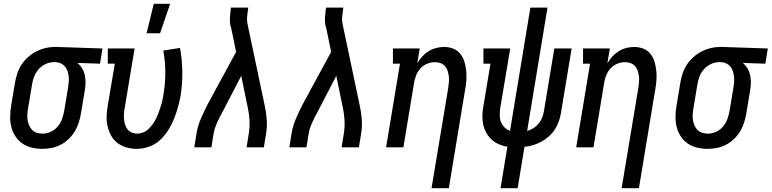

<svg xmlns="http://www.w3.org/2000/svg" viewBox="-20 -775 4059 1010"><path d="M203 8Q174 8 147 1.5Q120 -5 98 -20Q76 -35 61 -58Q46 -81 39.5 -107.5Q33 -134 33.5 -163Q34 -192 39 -221L59 -341Q63 -365 71 -389Q79 -413 93 -434.5Q107 -456 127 -474Q147 -492 170 -504Q193 -516 217.5 -522Q242 -528 266 -528H281L519 -520L506 -440L388 -444Q402 -432 412 -415.5Q422 -399 426 -380Q430 -361 430 -340.5Q430 -320 426 -299L406 -179Q402 -155 394.5 -131Q387 -107 374 -85Q361 -63 342 -44.5Q323 -26 300 -14Q277 -2 252 3Q227 8 203 8ZM205 -72Q226 -72 247.5 -82Q269 -92 284 -110Q299 -128 306.5 -149.5Q314 -171 318 -193L338 -313Q340 -327 341.5 -342Q343 -357 341.5 -371.5Q340 -386 335.5 -399.5Q331 -413 323 -423.5Q315 -434 302.5 -440.5Q290 -447 275 -448H261Q240 -448 218.5 -437.5Q197 -427 182 -409.5Q167 -392 159 -370.5Q151 -349 148 -327L128 -207Q125 -192 124 -176Q123 -160 125 -145Q127 -130 133 -116Q139 -102 149 -91.5Q159 -81 174 -76.5Q189 -72 204 -72Z M699 8Q671 8 645 0.5Q619 -7 598.5 -22.5Q578 -38 565 -61Q552 -84 546 -110.5Q540 -137 541 -164.5Q542 -192 547 -221L584 -440H547V-520H688L636 -207Q633 -192 632 -177Q631 -162 632.5 -147.5Q634 -133 638 -119.5Q642 -106 650.5 -95Q659 -84 672.5 -78Q686 -72 701 -72Q717 -72 733.5 -78.5Q750 -85 762.5 -97.5Q775 -110 785 -124.5Q795 -139 802.5 -154.5Q810 -170 815.5 -186Q821 -202 826.5 -218.5Q832 -235 835 -251Q838 -267 841 -284Q850 -341 849.5 -398Q849 -455 839 -509L927 -523Q938 -462 939 -399Q940 -336 930 -271Q924 -240 915.5 -209Q907 -178 894.5 -147.5Q882 -117 864 -88.5Q846 -60 820.5 -37Q795 -14 762.5 -3Q730 8 699 8ZM751 -600 789 -755H875L822 -600Z M1002 0 1014 -74Q1020 -112 1036 -149Q1052 -186 1070 -222L1222 -502L1195 -633Q1194 -635 1193 -637Q1192 -639 1192 -641Q1188 -662 1189.5 -684Q1191 -706 1194 -728L1195 -735H1286L1285 -728Q1282 -708 1280 -688Q1278 -668 1282 -649L1372 -222Q1380 -186 1383 -149Q1386 -112 1380 -74L1368 0H1277L1289 -74Q1294 -107 1292.5 -140.5Q1291 -174 1284 -206L1249 -376L1150 -185Q1148 -181 1145.5 -177Q1143 -173 1142 -170L1141 -169Q1129 -146 1118.5 -122Q1108 -98 1104 -74L1092 0Z M1502 0 1514 -74Q1520 -112 1536 -149Q1552 -186 1570 -222L1722 -502L1695 -633Q1694 -635 1693 -637Q1692 -639 1692 -641Q1688 -662 1689.5 -684Q1691 -706 1694 -728L1695 -735H1786L1785 -728Q1782 -708 1780 -688Q1778 -668 1782 -649L1872 -222Q1880 -186 1883 -149Q1886 -112 1880 -74L1868 0H1777L1789 -74Q1794 -107 1792.5 -140.5Q1791 -174 1784 -206L1749 -376L1650 -185Q1648 -181 1645.5 -177Q1643 -173 1642 -170L1641 -169Q1629 -146 1618.5 -122Q1608 -98 1604 -74L1592 0Z M2250 215 2338 -313Q2340 -328 2341.5 -343.5Q2343 -359 2341 -374Q2339 -389 2334.5 -403Q2330 -417 2320.5 -427.5Q2311 -438 2297 -443Q2283 -448 2267 -448Q2247 -448 2226.5 -439.5Q2206 -431 2191.5 -415Q2177 -399 2169 -378.5Q2161 -358 2158 -338L2102 0H2011L2084 -440H2047V-520H2188L2175 -442Q2186 -461 2201 -477.5Q2216 -494 2234.5 -505.5Q2253 -517 2274.5 -522.5Q2296 -528 2316 -528Q2342 -528 2364.5 -519Q2387 -510 2402 -491Q2417 -472 2423.5 -449Q2430 -426 2432.5 -401Q2435 -376 2433 -350.5Q2431 -325 2426 -299L2341 215Z M2613 215 2649 -3Q2625 -7 2603.5 -16.5Q2582 -26 2565.5 -41.5Q2549 -57 2538 -77Q2527 -97 2522 -120Q2517 -143 2517.5 -167.5Q2518 -192 2523 -217L2560 -440H2523V-520H2664L2611 -204Q2609 -186 2609 -167.5Q2609 -149 2615.5 -133Q2622 -117 2634 -105Q2646 -93 2663 -87L2770 -735H2860L2753 -86Q2771 -91 2786.5 -101Q2802 -111 2813.5 -125Q2825 -139 2831.5 -155.5Q2838 -172 2841 -189L2896 -520H2987L2930 -176Q2926 -154 2918 -132.5Q2910 -111 2897 -91.5Q2884 -72 2865.5 -56Q2847 -40 2826.5 -29Q2806 -18 2784 -11.5Q2762 -5 2739 -3L2703 215Z M3250 215 3338 -313Q3340 -328 3341.5 -343.5Q3343 -359 3341 -374Q3339 -389 3334.5 -403Q3330 -417 3320.5 -427.5Q3311 -438 3297 -443Q3283 -448 3267 -448Q3247 -448 3226.5 -439.5Q3206 -431 3191.5 -415Q3177 -399 3169 -378.5Q3161 -358 3158 -338L3102 0H3011L3084 -440H3047V-520H3188L3175 -442Q3186 -461 3201 -477.5Q3216 -494 3234.5 -505.5Q3253 -517 3274.5 -522.5Q3296 -528 3316 -528Q3342 -528 3364.5 -519Q3387 -510 3402 -491Q3417 -472 3423.5 -449Q3430 -426 3432.5 -401Q3435 -376 3433 -350.5Q3431 -325 3426 -299L3341 215Z M3703 8Q3674 8 3647 1.5Q3620 -5 3598 -20Q3576 -35 3561 -58Q3546 -81 3539.5 -107.5Q3533 -134 3533.5 -163Q3534 -192 3539 -221L3559 -341Q3563 -365 3571 -389Q3579 -413 3593 -434.5Q3607 -456 3627 -474Q3647 -492 3670 -504Q3693 -516 3717.5 -522Q3742 -528 3766 -528H3781L4019 -520L4006 -440L3888 -444Q3902 -432 3912 -415.5Q3922 -399 3926 -380Q3930 -361 3930 -340.5Q3930 -320 3926 -299L3906 -179Q3902 -155 3894.5 -131Q3887 -107 3874 -85Q3861 -63 3842 -44.5Q3823 -26 3800 -14Q3777 -2 3752 3Q3727 8 3703 8ZM3705 -72Q3726 -72 3747.5 -82Q3769 -92 3784 -110Q3799 -128 3806.5 -149.5Q3814 -171 3818 -193L3838 -313Q3840 -327 3841.5 -342Q3843 -357 3841.5 -371.5Q3840 -386 3835.5 -399.5Q3831 -413 3823 -423.5Q3815 -434 3802.5 -440.5Q3790 -447 3775 -448H3761Q3740 -448 3718.5 -437.5Q3697 -427 3682 -409.5Q3667 -392 3659 -370.5Q3651 -349 3648 -327L3628 -207Q3625 -192 3624 -176Q3623 -160 3625 -145Q3627 -130 3633 -116Q3639 -102 3649 -91.5Q3659 -81 3674 -76.5Q3689 -72 3704 -72Z"/></svg>

Font: Iosevka Curly Slab Medium
Style: Italic
Weight: 500
Italic angle: -9°
Monospace: yes
Designer: Belleve Invis
Foundry: Belleve Invis
Version: Version 22.1.2; ttfautohint (v1.8.4)